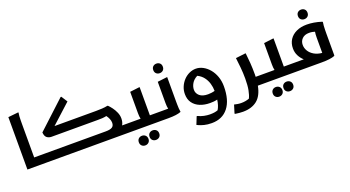

<svg xmlns="http://www.w3.org/2000/svg" viewBox="-63 -1532 4672 2565"><g transform="rotate(-20 2273.0 -250.0)"><path d="M86 -745 233 -760 234 -752Q230 -734 228.5 -707Q227 -680 226.5 -652Q226 -624 226 -604V-121H364V-20L344 0H86Z M344 0V-101L364 -121H1243Q1308 -121 1336 -139.5Q1364 -158 1364 -201Q1364 -228 1352 -257Q1340 -286 1321 -311Q1287 -304 1260 -302.5Q1233 -301 1196 -301H539Q502 -301 474.5 -321.5Q447 -342 443 -397L834 -759H844L900 -672L625 -422H1213Q1257 -422 1301 -424.5Q1345 -427 1375 -434H1387Q1411 -411 1437 -376Q1463 -341 1481 -299Q1499 -257 1499 -213Q1499 -188 1493.5 -165Q1488 -142 1476 -121H1615L1614 -20L1594 0Z M1615 -121H1739Q1731 -152 1731 -202V-506L1862 -522H1871V-121H2008V-20L1988 0H1595V-101ZM1769 148Q1769 116 1788.5 98Q1808 80 1837 80Q1866 80 1886 98Q1906 116 1906 148Q1906 180 1886 198Q1866 216 1837 216Q1808 216 1788.5 198Q1769 180 1769 148ZM1609 168Q1609 136 1628.5 117.5Q1648 99 1677 99Q1706 99 1726 117.5Q1746 136 1746 168Q1746 199 1726 217.5Q1706 236 1677 236Q1648 236 1628.5 217.5Q1609 199 1609 168Z M1988 0V-101L2008 -121H2131Q2123 -153 2123 -203V-506L2254 -522H2263V-180Q2263 -160 2263.5 -132Q2264 -104 2265.5 -77Q2267 -50 2271 -32V-24Q2241 -12 2197 -6Q2153 0 2090 0ZM2188 -605Q2159 -605 2139.5 -623Q2120 -641 2120 -673Q2120 -705 2139.5 -723Q2159 -741 2188 -741Q2217 -741 2236.5 -723Q2256 -705 2256 -673Q2256 -641 2236.5 -623Q2217 -605 2188 -605Z M2615 260Q2554 260 2508 248Q2462 236 2436.5 224Q2411 212 2411 212L2454 104H2464Q2504 124 2549 133Q2594 142 2629 142Q2666 142 2693 138Q2720 134 2744 125Q2777 72 2788 -11Q2761 -4 2734 -2Q2707 0 2684 0Q2606 0 2543 -25.5Q2480 -51 2443.5 -101.5Q2407 -152 2407 -227Q2407 -282 2428 -331Q2449 -380 2484.5 -417.5Q2520 -455 2565.5 -476Q2611 -497 2659 -497Q2710 -497 2759 -471Q2808 -445 2847.5 -398Q2887 -351 2910 -287Q2933 -223 2933 -148Q2933 48 2849.5 154Q2766 260 2615 260ZM2540 -239Q2540 -189 2580 -154Q2620 -119 2699 -119Q2719 -119 2744.5 -122Q2770 -125 2795 -132Q2795 -185 2779.5 -237.5Q2764 -290 2731.5 -332.5Q2699 -375 2646 -401Q2592 -373 2566 -329Q2540 -285 2540 -239Z M2977 128Q3000 134 3025.5 138Q3051 142 3078 142Q3109 142 3138 136.5Q3167 131 3190 122Q3211 80 3223.5 15Q3236 -50 3236 -147Q3236 -231 3228.5 -305Q3221 -379 3213 -446L3347 -462H3357Q3365 -395 3370.5 -319Q3376 -243 3376 -156Q3376 -138 3375 -121H3519V-20L3499 0H3362Q3336 137 3259 198.5Q3182 260 3059 260Q3033 260 3006 257.5Q2979 255 2961 252Q2943 249 2943 249V239Z M3519 -121H3643Q3635 -152 3635 -202V-506L3766 -522H3775V-121H3912V-20L3892 0H3499V-101ZM3673 148Q3673 116 3692.5 98Q3712 80 3741 80Q3770 80 3790 98Q3810 116 3810 148Q3810 180 3790 198Q3770 216 3741 216Q3712 216 3692.5 198Q3673 180 3673 148ZM3513 168Q3513 136 3532.5 117.5Q3552 99 3581 99Q3610 99 3630 117.5Q3650 136 3650 168Q3650 199 3630 217.5Q3610 236 3581 236Q3552 236 3532.5 217.5Q3513 199 3513 168Z M3912 -121H4059Q4021 -154 3996.5 -201.5Q3972 -249 3972 -306Q3972 -378 4007 -431.5Q4042 -485 4105.5 -514.5Q4169 -544 4253 -544Q4301 -544 4353 -535.5Q4405 -527 4465 -508L4469 -500Q4465 -482 4463 -451.5Q4461 -421 4460.5 -390.5Q4460 -360 4460 -340V-32L4456 -24Q4426 -12 4381 -6Q4336 0 4273 0H3892V-101ZM4111 -306Q4111 -260 4136 -219Q4161 -178 4208 -150.5Q4255 -123 4320 -117V-334Q4320 -359 4321.5 -379Q4323 -399 4326 -416Q4310 -421 4291.5 -425Q4273 -429 4245 -429Q4182 -429 4146.5 -394Q4111 -359 4111 -306ZM4251 -622Q4222 -622 4202.5 -640Q4183 -658 4183 -690Q4183 -722 4202.5 -740Q4222 -758 4251 -758Q4280 -758 4299.5 -740Q4319 -722 4319 -690Q4319 -658 4299.5 -640Q4280 -622 4251 -622Z"/></g></svg>

Font: Kufam SemiBold
Style: Regular
Weight: 600
Designer: Wael Morcos, Artur Schmal
Foundry: Original Type
Version: Version 1.300; ttfautohint (v1.8.3)